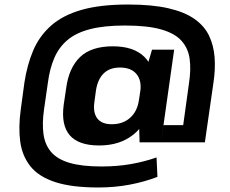

<svg xmlns="http://www.w3.org/2000/svg" viewBox="-20 -760 1018 850"><path d="M415 70Q297 70 224 46Q151 22 114.5 -24Q78 -70 69.5 -133.5Q61 -197 72 -276L88 -394Q100 -473 127 -536.5Q154 -600 205.5 -646Q257 -692 340 -716Q423 -740 547 -740Q653 -740 725 -723.5Q797 -707 841 -676Q885 -645 905.5 -602Q926 -559 930 -506.5Q934 -454 925 -394L887 -130H693L704 -206H791L817 -394Q826 -453 819.5 -500Q813 -547 783 -580Q753 -613 692.5 -630Q632 -647 533 -647Q441 -647 379 -631Q317 -615 279 -583Q241 -551 220.5 -503.5Q200 -456 192 -394L175 -276Q166 -214 172.5 -166.5Q179 -119 206.5 -87Q234 -55 288 -39Q342 -23 429 -23Q499 -23 559 -33.5Q619 -44 673 -63L677 23Q620 45 554 57.5Q488 70 415 70ZM419 -116Q328 -116 289 -161Q250 -206 262 -296L273 -370Q285 -460 334.5 -507.5Q384 -555 480 -555Q572 -555 619.5 -508Q667 -461 655 -381L642 -294Q631 -213 571 -164.5Q511 -116 419 -116ZM475 -210Q524 -210 556 -238.5Q588 -267 595 -317L601 -354Q608 -404 584 -432.5Q560 -461 511 -461Q466 -461 439.5 -435.5Q413 -410 405 -361L398 -309Q391 -262 410.5 -236Q430 -210 475 -210ZM593 -300 603 -371 653 -540H751L693 -130H598Z"/></svg>

Font: Pathway Extreme 28pt
Style: Bold Italic
Weight: 700
Italic angle: -8°
Designer: Eduardo Rodriguez Tunni
Foundry: Eduardo Rodriguez Tunni
Version: Version 1.001;gftools[0.9.26]